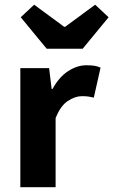

<svg xmlns="http://www.w3.org/2000/svg" viewBox="-20 -780 473 800"><path d="M64.7 0V-496.1H184.6L195.2 -409.4H198.9Q226.2 -459.2 264 -483.7Q301.7 -508.1 339.8 -508.1Q360.9 -508.1 374.8 -505.7Q388.6 -503.3 399 -498.1L370.9 -373.3Q358.6 -376.3 348 -377.8Q337.4 -379.3 321 -379.3Q292.9 -379.3 262.3 -359Q231.6 -338.7 211.7 -287.5V0ZM174.5 -576.9 66.4 -708.1 122.3 -760.4 247.4 -668.3H251.4L376.6 -760.4L432.5 -708.1L324.4 -576.9Z"/></svg>

Font: Source Sans Variable
Style: Regular
Weight: 200
Designer: Paul D. Hunt
Foundry: Adobe Systems Incorporated
Version: Version 3.006;hotconv 1.0.111;makeotfexe 2.5.65597